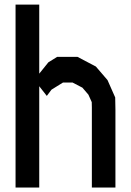

<svg xmlns="http://www.w3.org/2000/svg" viewBox="-20 -819 576 843"><path d="M485.8 -391.1 486.8 -337.4V4.4H383.3V-347.7L382.8 -370.6L368.2 -403.3L341.8 -434.1L298.8 -456.5H256.3L206.1 -425.3L185.5 -397.9L152.3 -440.4V4.4H48.3V-798.8H152.3V-495.6L192.4 -545.4L231 -569.3H320.3L400.9 -526.9L452.1 -467.3Z"/></svg>

Font: Gap Sans
Style: Bold
Weight: 400
Designer: Alexandre Liziard and Etienne Ozeray
Foundry: Interstices.io
Version: Version 1.610